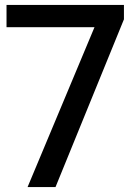

<svg xmlns="http://www.w3.org/2000/svg" viewBox="-20 -760 554 780"><path d="M92 0 377.5 -682 411 -649.5H6.5V-740H483.5V-681.5L205.5 0Z"/></svg>

Font: Encode Sans SemiExpanded Medium
Style: Regular
Weight: 500
Width: 6
Designer: Multiple Designers
Foundry: Impallari Type
Version: Version 3.002